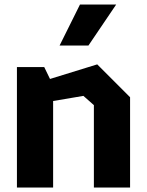

<svg xmlns="http://www.w3.org/2000/svg" viewBox="-20 -842 660 862"><path d="M401.5 0H564V-405.5L416.5 -553L204.5 -487.5L178.5 -541H56V0H218.5V-388.5L354.5 -411.5L401.5 -370ZM247.5 -637.5 339 -821.5H501.5L377 -637.5Z"/></svg>

Font: Monaspace Krypton ExtraBold
Style: Regular
Weight: 800
Designer: Riley Cran & the Lettermatic Team
Foundry: Lettermatic
Version: Version 1.101 (Monaspace Krypton)